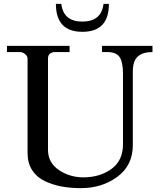

<svg xmlns="http://www.w3.org/2000/svg" viewBox="-20 -961 855 996"><path d="M16 -691V-723H341V-691H264Q229 -689 229 -657V-184Q229 -117 285.5 -79Q342 -41 412 -41Q498 -41 558 -84.5Q618 -128 618 -212V-580Q618 -637 601 -664Q584 -691 536 -691H509V-723H771V-691Q720 -691 694.5 -667.5Q669 -644 669 -590V-209Q669 -103 589 -44Q509 15 400 15Q346 15 300 6.5Q254 -2 212.5 -21.5Q171 -41 147 -78Q123 -115 123 -167V-656Q123 -670 110 -680.5Q97 -691 83 -691ZM408 -796H407Q270 -796 270 -941H298Q309 -849 407 -849Q506 -849 517 -941H545Q545 -796 408 -796Z"/></svg>

Font: Academico
Style: Regular
Weight: 400
Foundry: Steinberg Media Technologies GmbH
Version: Version 0.902